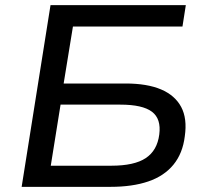

<svg xmlns="http://www.w3.org/2000/svg" viewBox="-20 -725 799 745"><path d="M64 0 176 -705H701L688 -622H263L227 -401H467Q551 -401 605 -378Q659 -355 683 -310Q707 -265 697 -196Q689 -130 653 -86Q617 -42 555.5 -21Q494 0 409 0ZM177 -82H412Q501 -82 545.5 -111.5Q590 -141 598 -203Q606 -264 569.5 -291.5Q533 -319 447 -319H215Z"/></svg>

Font: Nunito Sans 10pt SemiExpanded Medium
Style: Italic
Weight: 500
Width: 6
Italic angle: -9°
Designer: Vernon Adams
Foundry: Vernon Adams
Version: Version 3.101;gftools[0.9.27]